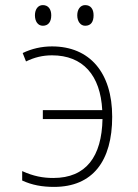

<svg xmlns="http://www.w3.org/2000/svg" viewBox="-20 -722 540 753"><path d="M314 -621C337 -621 347 -637 347 -662C347 -686 336 -702 314 -702C295 -702 283 -685 283 -662C283 -639 295 -621 314 -621ZM148 -621C170 -621 181 -637 181 -662C181 -685 170 -702 148 -702C128 -702 117 -684 117 -662C117 -639 128 -621 148 -621ZM192 11C344 11 420 -91 420 -264C420 -437 332 -540 184 -540C143 -540 104 -531 69 -514L82 -481C115 -497 147 -505 184 -505C305 -505 374 -427 381 -290H148V-255H382C379 -108 318 -24 189 -24C148 -24 111 -31 67 -51V-14C106 4 146 11 192 11Z"/></svg>

Font: Noto Sans Mono ExtraCondensed ExtraLight
Style: Regular
Weight: 200
Width: 2
Designer: Monotype Design Team
Foundry: Monotype Imaging Inc.
Version: Version 2.014